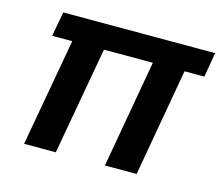

<svg xmlns="http://www.w3.org/2000/svg" viewBox="-78 -602 811 702"><g transform="rotate(15 327.5 -250.5)"><path d="M66 0 139 -408H63L80 -501H655L639 -408H564L492 0H372L444 -408H259L186 0Z"/></g></svg>

Font: DM Sans 18pt SemiBold
Style: Italic
Weight: 600
Italic angle: -10°
Designer: Colophon Foundry, Jonny Pinhorn
Foundry: Colophon Foundry
Version: Version 4.004;gftools[0.9.30]